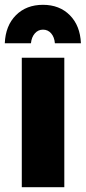

<svg xmlns="http://www.w3.org/2000/svg" viewBox="-23 -781 358 801"><path d="M67.9 -540.1H245.3V0H67.9ZM106.1 -600.6H-3Q0.1 -674.1 43.4 -717.5Q86.7 -760.9 156.3 -760.9Q225.3 -760.9 268.4 -717.5Q311.4 -674.1 314.6 -600.6H206Q203.9 -626.1 190.5 -641.7Q177.1 -657.3 156.3 -657.3Q136 -657.3 122.4 -641.7Q108.7 -626.1 106.1 -600.6Z"/></svg>

Font: Alexandria
Style: Regular
Weight: 400
Designer: Mohamed Gaber
Foundry: Kief Type Foundry
Version: Version 5.100